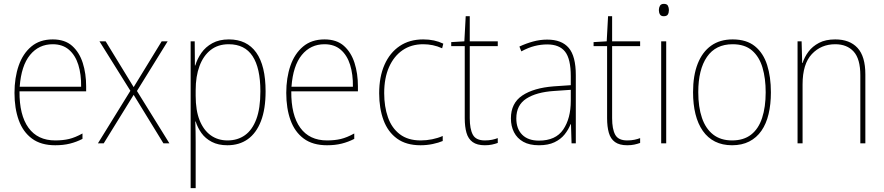

<svg xmlns="http://www.w3.org/2000/svg" viewBox="-20 -742 4579 994"><path d="M253 -538Q316 -538 353.5 -504.5Q391 -471 408.5 -416Q426 -361 426 -295V-269H81Q80 -146 127.5 -80.5Q175 -15 266 -15Q306 -15 337.5 -22.5Q369 -30 407 -51V-23Q376 -7 342 1.5Q308 10 266 10Q192 10 145.5 -24.5Q99 -59 77 -120Q55 -181 55 -261Q55 -339 76.5 -401.5Q98 -464 142 -501Q186 -538 253 -538ZM253 -513Q181 -513 135.5 -457.5Q90 -402 82 -293H400Q401 -357 385.5 -406.5Q370 -456 337 -484.5Q304 -513 253 -513Z M655 -272 495 -528H527L672 -291L817 -528H848L689 -271L857 0H826L672 -251L517 0H487Z M1165 -538Q1258 -538 1306.5 -470Q1355 -402 1355 -269Q1355 -177 1331 -115Q1307 -53 1263 -21.5Q1219 10 1157 10Q1110 10 1076.5 -7.5Q1043 -25 1023 -53Q1003 -81 993 -113H991Q992 -88 992.5 -60.5Q993 -33 993 -4V232H967V-528H988L989 -403H991Q1001 -437 1022.5 -468Q1044 -499 1079.5 -518.5Q1115 -538 1165 -538ZM1164 -513Q1109 -513 1071 -483.5Q1033 -454 1013 -400.5Q993 -347 993 -275V-246Q993 -170 1013.5 -119Q1034 -68 1071 -41.5Q1108 -15 1158 -15Q1210 -15 1248 -42Q1286 -69 1307 -125Q1328 -181 1328 -269Q1328 -390 1287.5 -451.5Q1247 -513 1164 -513Z M1660 -538Q1723 -538 1760.5 -504.5Q1798 -471 1815.5 -416Q1833 -361 1833 -295V-269H1488Q1487 -146 1534.5 -80.5Q1582 -15 1673 -15Q1713 -15 1744.5 -22.5Q1776 -30 1814 -51V-23Q1783 -7 1749 1.5Q1715 10 1673 10Q1599 10 1552.5 -24.5Q1506 -59 1484 -120Q1462 -181 1462 -261Q1462 -339 1483.5 -401.5Q1505 -464 1549 -501Q1593 -538 1660 -538ZM1660 -513Q1588 -513 1542.5 -457.5Q1497 -402 1489 -293H1807Q1808 -357 1792.5 -406.5Q1777 -456 1744 -484.5Q1711 -513 1660 -513Z M2157 10Q2083 10 2035.5 -24.5Q1988 -59 1965.5 -120Q1943 -181 1943 -259Q1943 -344 1970.5 -406.5Q1998 -469 2049 -503.5Q2100 -538 2171 -538Q2201 -538 2226.5 -532.5Q2252 -527 2275 -516L2269 -492Q2245 -503 2220.5 -508Q2196 -513 2171 -513Q2109 -513 2064 -482Q2019 -451 1994 -394.5Q1969 -338 1969 -260Q1969 -190 1988.5 -134.5Q2008 -79 2050 -47Q2092 -15 2158 -15Q2188 -15 2217.5 -21Q2247 -27 2272 -38V-12Q2251 -3 2220.5 3.5Q2190 10 2157 10Z M2490 -15Q2511 -15 2527.5 -18.5Q2544 -22 2557 -27V-2Q2543 3 2527 6.5Q2511 10 2490 10Q2450 10 2427 -6.5Q2404 -23 2395 -54.5Q2386 -86 2386 -130V-503H2316V-524L2384 -528L2391 -658H2412V-528H2557V-503H2412V-130Q2412 -74 2428 -44.5Q2444 -15 2490 -15Z M2813 -537Q2888 -537 2924.5 -494Q2961 -451 2961 -353V0H2939L2936 -99H2934Q2923 -71 2903 -46Q2883 -21 2850.5 -5.5Q2818 10 2770 10Q2721 10 2689 -8Q2657 -26 2641 -57.5Q2625 -89 2625 -129Q2625 -208 2684 -247.5Q2743 -287 2847 -295L2935 -301V-347Q2935 -437 2905.5 -474.5Q2876 -512 2813 -512Q2781 -512 2748.5 -504Q2716 -496 2679 -476L2669 -501Q2703 -517 2739.5 -527Q2776 -537 2813 -537ZM2848 -271Q2757 -265 2705 -231.5Q2653 -198 2653 -129Q2653 -75 2683.5 -44.5Q2714 -14 2770 -14Q2857 -14 2896 -71.5Q2935 -129 2935 -220V-277Z M3227 -15Q3248 -15 3264.5 -18.5Q3281 -22 3294 -27V-2Q3280 3 3264 6.5Q3248 10 3227 10Q3187 10 3164 -6.5Q3141 -23 3132 -54.5Q3123 -86 3123 -130V-503H3053V-524L3121 -528L3128 -658H3149V-528H3294V-503H3149V-130Q3149 -74 3165 -44.5Q3181 -15 3227 -15Z M3429 -528V0H3403V-528ZM3417 -722Q3433 -722 3438 -712Q3443 -702 3443 -690Q3443 -676 3437.5 -667Q3432 -658 3416 -658Q3402 -658 3396.5 -667.5Q3391 -677 3391 -690Q3391 -702 3396.5 -712Q3402 -722 3417 -722Z M3971 -264Q3971 -202 3959 -151.5Q3947 -101 3922 -65Q3897 -29 3859 -9.5Q3821 10 3770 10Q3720 10 3682 -9Q3644 -28 3618.5 -64.5Q3593 -101 3580.5 -151.5Q3568 -202 3568 -265Q3568 -351 3592 -412Q3616 -473 3661.5 -505.5Q3707 -538 3773 -538Q3845 -538 3888.5 -502.5Q3932 -467 3951.5 -405.5Q3971 -344 3971 -264ZM3595 -265Q3595 -188 3614 -132Q3633 -76 3672 -45.5Q3711 -15 3770 -15Q3830 -15 3868.5 -45Q3907 -75 3925.5 -131.5Q3944 -188 3944 -264Q3944 -336 3927.5 -392Q3911 -448 3873.5 -480.5Q3836 -513 3773 -513Q3685 -513 3640 -447.5Q3595 -382 3595 -265Z M4304 -538Q4379 -538 4419.5 -494Q4460 -450 4460 -357V0H4434V-352Q4434 -437 4399.5 -475Q4365 -513 4304 -513Q4231 -513 4183 -462Q4135 -411 4135 -305V0H4109V-528H4130L4133 -416H4135Q4145 -447 4165.5 -474.5Q4186 -502 4220 -520Q4254 -538 4304 -538Z"/></svg>

Font: Noto Sans Khmer SemiCondensed Thin
Style: Regular
Weight: 250
Width: 4
Designer: Danh Hong and the Monotype Design Team
Foundry: Monotype Imaging Inc.
Version: Version 2.004